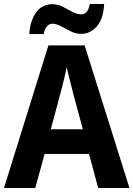

<svg xmlns="http://www.w3.org/2000/svg" viewBox="-20 -944 670 964"><path d="M473 0 427 -171H204L157 0H0L223 -716H405L630 0ZM349 -469Q342 -498 331.5 -538Q321 -578 315 -607Q311 -588 305 -561.5Q299 -535 292.5 -510Q286 -485 282 -470L235 -295H396ZM127 -773Q131 -839 161 -881Q191 -923 243 -923Q270 -923 294.5 -910.5Q319 -898 342.5 -885Q366 -872 389 -872Q421 -872 431 -924H503Q499 -849 466 -811.5Q433 -774 387 -774Q361 -774 335.5 -786.5Q310 -799 286.5 -812Q263 -825 242 -825Q229 -825 216.5 -812.5Q204 -800 199 -773Z"/></svg>

Font: Noto Sans Arabic SemCond
Style: Bold
Weight: 700
Width: 4
Designer: Monotype Design Team, Nadine Chahine, Nizar Qandah and Khaled Hosny
Foundry: Monotype Imaging Inc.
Version: Version 2.012; ttfautohint (v1.8.4.7-5d5b)